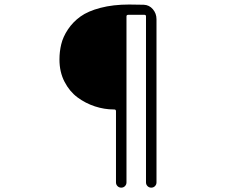

<svg xmlns="http://www.w3.org/2000/svg" viewBox="-20 -779 1040 856"><path d="M497.1 34.2V-283.2Q497.1 -291 489.3 -291H487.3Q445.3 -291 403.3 -304.7Q361.3 -318.4 325.7 -344.7Q290 -371.1 267.6 -414.6Q245.1 -458 245.1 -513.7Q245.1 -548.8 252.9 -581.1Q260.7 -614.3 282.7 -647.5Q304.7 -680.7 338.4 -705.1Q372.1 -729.5 428.2 -744.1Q484.4 -758.8 555.7 -758.8Q593.8 -758.8 621.1 -757.8Q645.5 -756.8 661.6 -737.8Q677.7 -718.8 677.7 -693.4V34.2Q677.7 43.9 670.9 50.8Q664.1 57.6 654.3 57.6Q644.5 57.6 637.7 50.8Q630.9 43.9 630.9 34.2V-706.1Q630.9 -712.9 624 -712.9H551.8Q543.9 -712.9 543.9 -706.1V34.2Q543.9 43.9 537.1 50.8Q530.3 57.6 520.5 57.6Q510.7 57.6 503.9 50.8Q497.1 43.9 497.1 34.2Z"/></svg>

Font: irohamaru Light
Style: Regular
Weight: 200
Designer: [Source Han Sans]
Ryoko NISHIZUKA  (kana & ideographs); Paul D. Hunt (Latin, Greek & Cyrillic); Wenlong ZHANG  (bopomofo
Version: Version 1.01